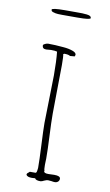

<svg xmlns="http://www.w3.org/2000/svg" viewBox="-93 -879 528 925"><g transform="rotate(10 171.0 -416.0)"><path d="M254.9 -830.1Q243.7 -831.5 232.4 -831.8Q221.2 -832 204.1 -832H147.5Q84.5 -832 83.5 -823.7Q83.5 -820.3 85.9 -816.9Q88.9 -813 105 -809.6Q114.3 -807.6 136.7 -807.6H156.2H212.4Q275.4 -807.6 276.4 -815.9Q276.4 -821.8 271.5 -825.2Q266.6 -828.6 254.9 -830.1ZM173.8 0Q180.2 0 190.9 -5.9Q202.6 -11.2 209.5 -11.2Q215.3 -11.2 226.1 -9.8Q235.8 -7.8 242.7 -7.8Q252 -7.8 258.3 -13.4Q264.6 -19 264.6 -27.8Q264.6 -42 234.9 -42Q226.6 -42 220.2 -41.5Q213.9 -41 205.6 -41Q183.6 -41 183.6 -50.8L184.6 -53.2Q181.6 -57.6 181.6 -81.1Q181.6 -91.8 182.1 -99.1L182.6 -111.8Q182.6 -153.3 179.2 -221.7Q175.8 -289.6 175.8 -331.1Q175.8 -370.6 177.2 -450.2Q178.7 -529.3 178.7 -568.8Q178.7 -613.3 175.8 -622.1L180.7 -625Q201.7 -625 209.5 -619.1L232.4 -621.1Q234.9 -627 234.9 -628.9Q234.9 -639.6 217.3 -646Q197.3 -653.3 171.4 -655.3Q128.4 -659.2 95.7 -659.2Q89.4 -659.2 80.6 -655Q71.8 -650.9 71.8 -647Q71.8 -629.9 90.8 -629.9L103 -630.9L114.7 -631.8Q135.3 -631.8 144.5 -628.9Q149.4 -583.5 149.4 -513.2Q149.4 -483.4 147 -397Q144.5 -310.1 144.5 -279.8Q144.5 -247.6 148.4 -170.4Q151.9 -102.5 151.9 -61Q151.9 -57.6 150.4 -49.3Q148.4 -42 148.4 -40L144.5 -36.1H115.7L109.9 -30.8Q105.5 -27.8 104 -25.4Q102.5 -22.9 102.5 -19Q108.4 -8.8 129.9 -8.8Q134.3 -8.8 138.2 -9.3Q141.6 -9.8 146.5 -9.8Q150.4 0 173.8 0Z"/></g></svg>

Font: Amatica SC
Style: Regular
Weight: 400
Version: Version 2.000